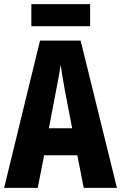

<svg xmlns="http://www.w3.org/2000/svg" viewBox="-20 -911 587 931"><path d="M417 -891H132V-784H417ZM386 0H547L371 -714H174L0 0H163L194 -158H355ZM295 -470 330 -289H217L252 -472C260 -513 270 -564 274 -598C280 -560 285 -522 295 -470Z"/></svg>

Font: Noto Sans Gurmukhi UI ExtraCondensed ExtraBold
Style: Regular
Weight: 800
Width: 2
Designer: Jelle Bosma - Monotype Design Team
Foundry: Monotype Imaging Inc.
Version: Version 2.004